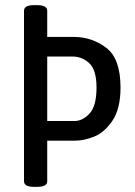

<svg xmlns="http://www.w3.org/2000/svg" viewBox="-20 -722 522 744"><path d="M73 -20V-680Q73 -702 111 -702H125Q163 -702 163 -680V-579H265Q336 -579 391.5 -537Q447 -495 447 -383Q447 -300 415.5 -254Q384 -208 344.5 -192.5Q305 -177 273 -177H163V-20Q163 2 125 2H111Q73 2 73 -20ZM268 -253Q300 -253 327 -282Q354 -311 354 -383Q354 -450 326.5 -476.5Q299 -503 260 -503H163V-253Z"/></svg>

Font: Asap Condensed
Style: Regular
Weight: 400
Designer: Pablo Cosgaya
Foundry: Omnibus-Type
Version: Version 1.010; ttfautohint (v1.8)